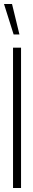

<svg xmlns="http://www.w3.org/2000/svg" viewBox="-23 -938 167 958"><path d="M45 -766 -3 -918H37L74 -766ZM42 0V-700H82V0Z"/></svg>

Font: Stick No Bills ExtraLight ExtraLight
Style: Regular
Weight: 250
Version: Version 2.000